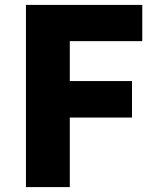

<svg xmlns="http://www.w3.org/2000/svg" viewBox="-20 -764 644 784"><path d="M86 0H265V-284H519V-433H265V-596H561V-744H86Z"/></svg>

Font: Noto Sans CJK Black
Style: Bold
Weight: 900
Designer: Ryoko NISHIZUKA (kana & ideographs); Paul D. Hunt (Latin, Greek & Cyrillic); Wenlong ZHANG (bopomofo); Sandoll Communica
Foundry: Adobe Systems Incorporated
Version: Version 1.000;PS 1;hotconv 1.0.78;makeotf.lib2.5.61930